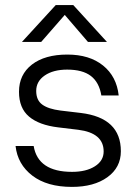

<svg xmlns="http://www.w3.org/2000/svg" viewBox="-20 -724 535 753"><path d="M198.5 -704H267.5L399.5 -559.5H325L234 -665.5L141.5 -559.5H66ZM287 -215 208 -224.5Q133 -233.5 93.8 -266.8Q54.5 -300 54.5 -364Q54.5 -431.5 105.2 -470.8Q156 -510 244 -510Q331 -510 384.2 -467Q437.5 -424 445.5 -349.5H377.5Q369 -401 336.5 -426Q304 -451 243.5 -451Q189 -451 155.5 -428Q122 -405 122 -367.5Q122 -331 145.8 -313.8Q169.5 -296.5 217 -290.5L297 -281Q454 -262 454 -131Q454 -67 401.2 -29Q348.5 9 262 9Q164.5 9 106.8 -35.2Q49 -79.5 41 -151.5H112Q129 -50 262.5 -50Q318 -50 352.2 -71.8Q386.5 -93.5 386.5 -130Q386.5 -202.5 287 -215Z"/></svg>

Font: Overused Grotesk Book
Style: Regular
Weight: 375
Version: Version 0.004